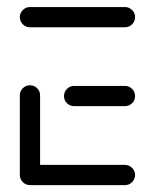

<svg xmlns="http://www.w3.org/2000/svg" viewBox="-20 -539 444 559"><path d="M37.8 -28.5V-261.5Q37.8 -273.7 46.5 -282.2Q55.2 -290.7 67.4 -290.7Q79.6 -290.7 88.1 -282.2Q96.7 -273.7 96.7 -261.5V-28.5ZM373.3 -29.6Q373.3 -17.4 364.6 -8.7Q355.9 0 343.7 0H67.4Q55.2 0 46.5 -8.7Q37.8 -17.4 37.8 -29.6Q37.8 -41.5 46.5 -50.2Q55.2 -58.9 67.4 -58.9H343.7Q355.9 -58.9 364.6 -50.2Q373.3 -41.5 373.3 -29.6ZM166.3 -259.3Q166.3 -271.5 175 -280.2Q183.7 -288.9 195.6 -288.9H343.7Q355.9 -288.9 364.6 -280.2Q373.3 -271.5 373.3 -259.3Q373.3 -247 364.6 -238.5Q355.9 -230 343.7 -230H195.6Q183.7 -230 175 -238.5Q166.3 -247 166.3 -259.3ZM37.8 -489.3Q37.8 -501.1 46.5 -509.8Q55.2 -518.5 67.4 -518.5H343.7Q355.9 -518.5 364.6 -509.8Q373.3 -501.1 373.3 -489.3Q373.3 -477 364.6 -468.3Q355.9 -459.6 343.7 -459.6H67.4Q55.2 -459.6 46.5 -468.3Q37.8 -477 37.8 -489.3Z"/></svg>

Font: 26F Galaxy Hebrew Medium
Style: Regular
Weight: 500
Designer: C₂₉H₂₅N₃O₅
Version: Version 1.000